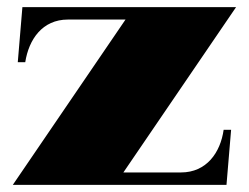

<svg xmlns="http://www.w3.org/2000/svg" viewBox="-20 -520 700 540"><path d="M16 0H617L630 -155H609C600 -91 561 -35 489 -35H327L644 -500H43L30 -345H51C61 -409 99 -465 171 -465H333Z"/></svg>

Font: Sprat Black
Style: Regular
Weight: 900
Designer: Ethan Nakache
Foundry: Collletttivo
Version: Version 2.000;Glyphs 3.2 (3217)